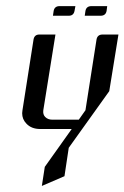

<svg xmlns="http://www.w3.org/2000/svg" viewBox="-20 -426 411 634"><path d="M53.2 -52.2Q53.2 -55.2 54.2 -62L90.8 -295.9Q93.8 -312 109.9 -312H163.1L123 -62Q121.1 -47.9 129.4 -39.6Q138.2 -30.8 152.8 -30.8H240.2L262.2 -62L298.8 -295.9Q301.8 -312 318.8 -312H371.1L340.8 -125L207 62L192.9 155.8L118.2 188L127.9 125L216.8 0H112.8Q83.5 0 66.9 -18.1Q53.2 -32.2 53.2 -52.2ZM154.8 -374 157.2 -390.1Q160.2 -405.8 176.8 -405.8H229L226.1 -390.1Q223.1 -374 207 -374ZM259.8 -374 262.2 -390.1Q265.1 -405.8 282.2 -405.8H334L332 -390.1Q329.1 -374 312 -374Z"/></svg>

Font: Hhenum
Style: Italic
Weight: 400
Designer: T. Christopher White
Version: Version 1.0